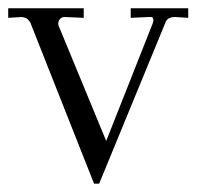

<svg xmlns="http://www.w3.org/2000/svg" viewBox="-33 -438 483 463"><path d="M420.9 -418V-395L389.2 -397Q369.6 -397 365.2 -381.8L206.1 4.9H193.8L40 -383.8Q39.1 -385.7 33.2 -392.1Q30.3 -395 20 -397L-13.2 -395V-418H168.9V-395L123 -397Q115.2 -397 110.8 -391.1Q106.4 -385.3 107.9 -377L223.1 -98.1L335 -380.9Q336.9 -386.7 336.9 -389.2Q336.9 -398.4 327.1 -397L282.2 -395V-418Z"/></svg>

Font: Unna Light
Style: Regular
Weight: 300
Designer: Jorge de Buen Unna
Foundry: Omnibus-Type
Version: Version 2.007;PS 002.007;hotconv 1.0.88;makeotf.lib2.5.64775